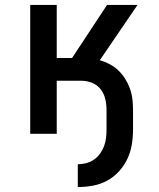

<svg xmlns="http://www.w3.org/2000/svg" viewBox="-20 -540 640 775"><path d="M294 215V123Q311 123 328 118.5Q345 114 359 104.5Q373 95 383.5 80.5Q394 66 400 50Q406 34 408 17Q410 0 410 -18V-96Q410 -118 405 -140Q400 -162 386.5 -179.5Q373 -197 352 -205.5Q331 -214 309 -214H209V0H102V-520H209V-306H271L412 -520H535L383 -297Q404 -291 423.5 -280.5Q443 -270 458.5 -255Q474 -240 485.5 -221.5Q497 -203 504.5 -182Q512 -161 514.5 -139.5Q517 -118 517 -96V-18Q517 13 512 43.5Q507 74 494 101.5Q481 129 460 152Q439 175 412 189.5Q385 204 354.5 209.5Q324 215 294 215Z"/></svg>

Font: Iosevka Semibold Extended
Style: Regular
Weight: 600
Width: 7
Monospace: yes
Designer: Belleve Invis
Foundry: Belleve Invis
Version: Version 32.5.0; ttfautohint (v1.8.4)